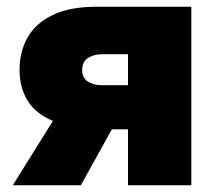

<svg xmlns="http://www.w3.org/2000/svg" viewBox="-20 -550 630 570"><path d="M18 0 137 -191Q85 -213 61.5 -252Q38 -291 38 -342Q38 -397 62 -439Q86 -481 136.5 -505.5Q187 -530 267 -530H548V0H360V-166H312L220 0ZM224 -342Q224 -318 241.5 -307.5Q259 -297 282 -297H360V-389H282Q259 -389 241.5 -378Q224 -367 224 -342Z"/></svg>

Font: Golos Text ExtraBold
Style: Regular
Weight: 800
Designer: A.Korolkova, Vitaly Kuzmin
Foundry: ParaType Ltd
Version: Version 2.004